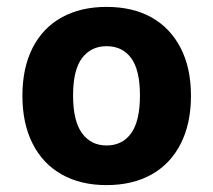

<svg xmlns="http://www.w3.org/2000/svg" viewBox="-20 -526 619 557"><path d="M289 11Q214 11 159 -20Q104 -51 74.5 -109.5Q45 -168 45 -248Q45 -329 74.5 -387Q104 -445 159 -475.5Q214 -506 289 -506Q365 -506 419.5 -475.5Q474 -445 504 -387Q534 -329 534 -248Q534 -168 504.5 -109.5Q475 -51 420 -20Q365 11 289 11ZM289 -104Q335 -104 360.5 -139.5Q386 -175 386 -249Q386 -323 360.5 -357.5Q335 -392 289 -392Q244 -392 218 -357.5Q192 -323 192 -249Q192 -175 218 -139.5Q244 -104 289 -104Z"/></svg>

Font: Nunito Sans 10pt SemiCondensed ExtraBold
Style: Regular
Weight: 800
Width: 4
Designer: Vernon Adams
Foundry: Vernon Adams
Version: Version 3.101;gftools[0.9.27]